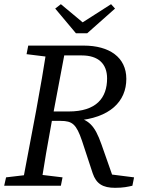

<svg xmlns="http://www.w3.org/2000/svg" viewBox="-23 -888 689 918"><path d="M-3 0H268L276 -40L151 -55H133L6 -40L-3 0ZM82 0H172C188 -103 206 -207 225 -310L293 -670H203C187 -567 169 -463 150 -360L82 0ZM104 -629 225 -614H238L249 -670H112L104 -629ZM527 10C567 10 588 5 610 0L618 -40L445 -62L520 -33L462 -198C430 -289 401 -318 328 -330L338 -311C504 -323 581 -404 581 -511C581 -614 500 -670 377 -670H250L241 -623H368C446 -623 489 -584 489 -513C489 -420 438 -355 305 -355H191L183 -310H267C323 -310 342 -294 369 -215L420 -60C437 -9 469 10 527 10ZM268 -868 241 -847 340 -729H394L527 -847L508 -868L336 -758H400L268 -868Z"/></svg>

Font: Source Serif 4 Variable
Style: Italic
Weight: 400
Italic angle: -12°
Designer: Frank Grießhammer
Foundry: Adobe Systems Incorporated
Version: Version 4.004;hotconv 1.0.116;makeotfexe 2.5.65601